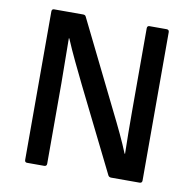

<svg xmlns="http://www.w3.org/2000/svg" viewBox="-75 -731 814 807"><g transform="rotate(10 332.0 -327.5)"><path d="M92 0Q82 0 82 -11V-644Q82 -655 92 -655H216Q225 -655 228 -648L408 -283Q435 -229 454.5 -187.5Q474 -146 489 -109H491Q490 -149 489.5 -197.5Q489 -246 489 -287V-644Q489 -655 499 -655H572Q583 -655 583 -644V-11Q583 0 572 0H451Q442 0 438 -7L262 -362Q239 -409 217 -455Q195 -501 176 -546H174Q174 -495 175 -449.5Q176 -404 176 -354V-11Q176 0 165 0Z"/></g></svg>

Font: Sofia Sans Medium
Style: Regular
Weight: 500
Designer: Botio Nikoltchev, Ani Petrova
Foundry: lettersoup
Version: Version 4.101; ttfautohint (v1.8.4.7-5d5b)